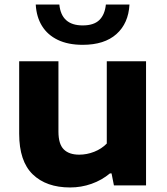

<svg xmlns="http://www.w3.org/2000/svg" viewBox="-20 -817 734 846"><path d="M64.5 -228V-547H237.5V-237Q237.5 -182.5 260.8 -159Q284 -135.5 329 -135.5Q362.5 -135.5 395 -148.2Q427.5 -161 450.5 -184.5V-547H623.5V0H482L471.5 -53H464.5Q428.5 -23 383.2 -7Q338 9 289 9Q184 9 124.2 -48.8Q64.5 -106.5 64.5 -228ZM137.5 -797H241.5Q250.5 -705 344.5 -705Q393.5 -705 417.8 -728.8Q442 -752.5 446.5 -797H550.5Q546 -714 493 -666.8Q440 -619.5 344.5 -619.5Q280 -619.5 234.8 -641.2Q189.5 -663 165 -702.8Q140.5 -742.5 137.5 -797Z"/></svg>

Font: Encode Sans Expanded
Style: Bold
Weight: 700
Width: 7
Designer: Multiple Designers
Foundry: Impallari Type
Version: Version 2.000